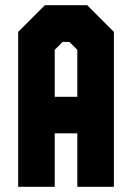

<svg xmlns="http://www.w3.org/2000/svg" viewBox="-20 -720 509 740"><path d="M50 0V-597L153 -700H316L419 -597V0H278V-206H191V0ZM191 -347H278V-528L247.5 -558.5H221.5L191 -528Z"/></svg>

Font: Tourney Condensed Black
Style: Regular
Weight: 900
Width: 3
Designer: Tyler Finck
Foundry: Etcetera Type Co
Version: Version 1.010; ttfautohint (v1.8.3)